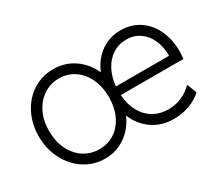

<svg xmlns="http://www.w3.org/2000/svg" viewBox="-97 -748 1132 983"><g transform="rotate(-30 469.0 -257.0)"><path d="M46.9 -260.7Q46.9 -333 77.1 -393.1Q107.4 -453.1 161.4 -487.8Q215.3 -522.5 282.2 -522.5Q349.6 -522.9 403.8 -486.3Q458 -449.7 486.3 -386.2Q512.7 -450.2 563.7 -486.6Q614.7 -522.9 680.7 -522.5Q741.7 -522.5 789.1 -491.7Q836.4 -460.9 863 -405.5Q889.6 -350.1 889.6 -278.3Q889.6 -259.3 886.7 -234.4H516.6Q520.5 -177.2 543.7 -135.3Q566.9 -93.3 605.5 -71Q644 -48.8 692.4 -48.8Q734.4 -48.8 772 -65.2Q809.6 -81.5 836.9 -110.4L859.4 -52.7Q829.6 -24.9 785.9 -8.5Q742.2 7.8 693.4 7.8Q621.1 7.8 567.9 -28.8Q514.6 -65.4 487.3 -129.9Q459.5 -66.4 406.2 -29.3Q353 7.8 286.1 7.8Q219.2 7.8 164.3 -28.1Q109.4 -64 78.1 -125.5Q46.9 -187 46.9 -260.7ZM459 -255.9Q459 -317.4 436.5 -365.2Q414.1 -413.1 374.3 -439.9Q334.5 -466.8 284.2 -466.8Q233.9 -466.8 193.4 -440.2Q152.8 -413.6 129.6 -366.2Q106.4 -318.8 106.4 -257.8Q106.4 -197.3 129.4 -149.7Q152.3 -102.1 193.1 -75.4Q233.9 -48.8 285.2 -48.8Q335.9 -48.8 375.5 -75.2Q415 -101.6 437 -148.7Q459 -195.8 459 -255.9ZM831.1 -285.2Q831.5 -336.9 813.5 -378.2Q795.4 -419.4 761.5 -443.1Q727.5 -466.8 682.6 -466.8Q636.7 -466.8 601.1 -443.6Q565.4 -420.4 543.7 -379.4Q522 -338.4 517.1 -285.2Z"/></g></svg>

Font: Reddit Sans Chocolate Light
Style: Regular
Weight: 300
Designer: Stephen Hutchings
Foundry: Reddit
Version: Version 1.013